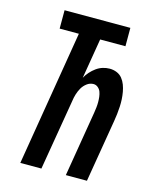

<svg xmlns="http://www.w3.org/2000/svg" viewBox="-111 -812 722 888"><g transform="rotate(15 250.0 -367.5)"><path d="M72 0 179 -647H87V-735H402V-647H281L249 -455Q257 -470 269 -483.5Q281 -497 295.5 -507.5Q310 -518 326.5 -523Q343 -528 359 -528Q377 -528 393 -521.5Q409 -515 419.5 -502Q430 -489 436 -473Q442 -457 445 -440Q448 -423 449 -405.5Q450 -388 449 -370Q448 -352 446 -334Q444 -316 441 -299L391 0H290L342 -313Q344 -326 345.5 -338.5Q347 -351 347 -364Q347 -377 345.5 -389.5Q344 -402 340 -413Q336 -424 326.5 -432Q317 -440 305 -440Q288 -440 273.5 -429Q259 -418 250.5 -403Q242 -388 237 -371.5Q232 -355 230 -339L173 0Z"/></g></svg>

Font: Iosevka SS04 Semibold Oblique
Style: Regular
Weight: 600
Italic angle: -9°
Monospace: yes
Designer: Belleve Invis
Foundry: Belleve Invis
Version: Version 19.0.0; ttfautohint (v1.8.4)